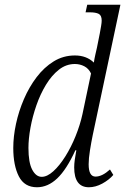

<svg xmlns="http://www.w3.org/2000/svg" viewBox="-20 -780 528 810"><path d="M136 10Q83 10 59.5 -36Q36 -82 36 -156Q36 -204 47.5 -257.5Q59 -311 81 -362Q103 -413 134.5 -454.5Q166 -496 206.5 -521Q247 -546 296 -546Q345 -546 376 -516Q378 -531 382 -548.5Q386 -566 389 -579L401 -639Q404 -655 406.5 -670Q409 -685 409 -693Q409 -715 396.5 -721.5Q384 -728 359 -728H341L348 -760H488L371 -209Q365 -180 359.5 -145.5Q354 -111 354 -87Q354 -35 383 -35Q411 -35 444 -65L458 -42Q440 -21 411.5 -5.5Q383 10 355 10Q293 10 293 -74Q293 -88 295.5 -106.5Q298 -125 302 -146H298Q261 -65 221.5 -27.5Q182 10 136 10ZM156 -34Q179 -34 205 -57.5Q231 -81 255.5 -120Q280 -159 299 -206Q318 -253 328 -299L364 -470Q354 -491 335.5 -500.5Q317 -510 296 -510Q259 -510 228.5 -486Q198 -462 174 -422.5Q150 -383 133.5 -335.5Q117 -288 108.5 -241Q100 -194 100 -156Q100 -94 116 -64Q132 -34 156 -34Z"/></svg>

Font: Noto Serif Condensed Light
Style: Italic
Weight: 300
Width: 3
Italic angle: -12°
Designer: Monotype Design Team
Foundry: Monotype Imaging Inc.
Version: Version 2.014; ttfautohint (v1.8.4.7-5d5b)